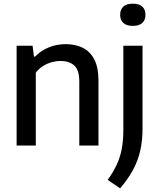

<svg xmlns="http://www.w3.org/2000/svg" viewBox="-20 -793 868 1046"><path d="M70.5 0V-544H157.5L165 -484.5H171Q203 -517.5 246.2 -535Q289.5 -552.5 338 -552.5Q390 -552.5 430.2 -533Q470.5 -513.5 493.5 -469.8Q516.5 -426 516.5 -353V0H412V-347.5Q412 -411.5 384.5 -436.2Q357 -461 309.5 -461Q287.5 -461 263 -454.5Q238.5 -448 215.5 -434Q192.5 -420 175 -397V0ZM634.5 233 566.5 187Q597 145 616 104Q635 63 643.5 17Q652 -29 652 -86V-544H756.5V-91Q756.5 -27 744.2 27.2Q732 81.5 705.2 131.5Q678.5 181.5 634.5 233ZM703.5 -652Q669.5 -652 652 -668Q634.5 -684 634.5 -712Q634.5 -741 652 -757Q669.5 -773 703.5 -773Q738 -773 755.2 -757Q772.5 -741 772.5 -712Q772.5 -684 755.2 -668Q738 -652 703.5 -652Z"/></svg>

Font: Encode Sans Condensed Thin Medium
Style: Regular
Weight: 500
Version: Version 3.002